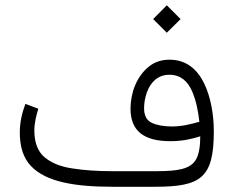

<svg xmlns="http://www.w3.org/2000/svg" viewBox="-20 -714 892 734"><path d="M565.4 -641.1 617.7 -588.9 670.4 -641.1 617.7 -693.8ZM745.6 -192.9C745.6 -153.3 740.2 -124.5 730 -105.5C709 -67.9 662.1 -59.6 577.6 -59.6H410.2C352.1 -59.6 300.3 -63 255.4 -70.3C210 -77.1 174.8 -91.8 149.4 -113.8C124 -135.7 111.3 -169.9 111.3 -215.3C111.3 -242.2 118.2 -271.5 126.5 -298.3L77.1 -316.9C64 -282.2 55.7 -246.1 55.7 -207.5C55.7 -151.9 69.8 -108.9 98.6 -79.1C155.8 -19 264.2 0 410.2 0H571.8C747.6 0 797.4 -33.2 797.4 -211.9C797.4 -274.9 786.1 -342.8 759.8 -396.5C733.4 -450.2 690.9 -485.8 628.4 -485.8C596.7 -485.8 569.3 -476.6 547.4 -458C502.4 -420.9 479 -359.4 479 -298.3C479 -212.9 530.8 -174.3 630.9 -174.3C675.8 -174.3 710 -181.6 745.6 -192.9ZM637.2 -230.5C605.5 -230.5 579.6 -235.4 560.1 -244.6C540.5 -253.9 530.8 -272.5 530.8 -300.3C530.8 -319.8 534.2 -339.4 541 -359.4C554.7 -398.4 582.5 -428.2 627.4 -428.2C670.4 -428.2 696.8 -403.8 713.4 -367.2C730 -330.6 737.8 -287.1 742.2 -248.5C708.5 -238.8 673.8 -230.5 637.2 -230.5Z"/></svg>

Font: Vazirmatn ExtraLight
Style: Regular
Weight: 200
Designer: Saber Rastikerdar
Foundry: Saber Rastikerdar
Version: Version 33.003